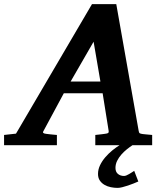

<svg xmlns="http://www.w3.org/2000/svg" viewBox="-73 -707 808 935"><path d="M600.6 176.8Q590.8 181.2 577.6 186.5Q564.5 191.9 550.3 196.5Q536.1 201.2 522.7 204.6Q509.3 208 499.5 208Q483.4 208 466.6 204.6Q449.7 201.2 435.8 193.1Q421.9 185.1 413.1 172.1Q404.3 159.2 404.3 140.1Q404.3 118.2 414.3 97.4Q424.3 76.7 440.2 58.3Q456.1 40 474.6 24.9Q492.7 10.3 509.3 0H391.1V-49.8Q398.9 -50.8 407 -51.5Q415 -52.2 421.9 -53.2Q429.7 -54.2 437 -55.2Q446.8 -56.2 452.1 -58.6Q457.5 -61 456.1 -69.8L426.8 -252.9H237.8L139.2 -69.8Q134.3 -62.5 138.2 -59.3Q142.1 -56.2 151.9 -55.2Q159.7 -54.2 168.5 -53.2Q175.8 -52.2 185.1 -51.5Q194.3 -50.8 204.1 -49.8V0H-53.2V-49.8L4.9 -56.2L375 -687H493.2L602.1 -70.8Q603.5 -61 607.2 -58.3Q610.8 -55.7 622.1 -54.2Q628.9 -53.7 636.7 -52.7Q643.6 -51.8 651.6 -51.3Q659.7 -50.8 668 -49.8V0H572.3Q559.6 8.3 545.4 19.5Q530.3 31.7 517.8 45.9Q505.4 60.1 497.3 76.4Q489.3 92.8 489.3 110.8Q489.3 129.9 501.2 139.9Q513.2 149.9 531.2 149.9Q536.1 149.9 542.7 147.2Q549.3 144.5 556.2 140.4Q563 136.2 569.6 132.1Q576.2 127.9 580.6 125ZM382.8 -503.9 271 -310.1H416Z"/></svg>

Font: Charis SIL Eur
Style: Bold Italic
Weight: 700
Italic angle: -11°
Foundry: SIL International
Version: Version 5.000